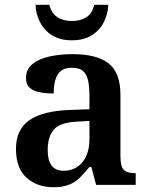

<svg xmlns="http://www.w3.org/2000/svg" viewBox="-20 -775 625 805"><path d="M203 10Q137 10 92 -29.5Q47 -69 47 -151Q47 -232 103 -271Q159 -310 272 -314L355 -317V-374Q355 -408 350 -434.5Q345 -461 329.5 -476Q314 -491 281 -491Q251 -491 234.5 -477Q218 -463 211.5 -438.5Q205 -414 205 -383Q148 -383 118.5 -397.5Q89 -412 89 -448Q89 -484 115.5 -506Q142 -528 186.5 -538Q231 -548 285 -548Q385 -548 435 -509.5Q485 -471 485 -377V-120Q485 -78 498.5 -63.5Q512 -49 546 -49H549V0H383L363 -75H355Q333 -48 313.5 -29Q294 -10 268 0Q242 10 203 10ZM246 -59Q296 -59 325.5 -95Q355 -131 355 -191V-268L303 -265Q233 -262 206.5 -232.5Q180 -203 180 -146Q180 -59 246 -59ZM281 -606Q231 -606 197.5 -627.5Q164 -649 147 -683.5Q130 -718 129 -755H187Q196 -719 220.5 -703Q245 -687 281 -687Q318 -687 342.5 -703Q367 -719 375 -755H434Q433 -718 416 -683.5Q399 -649 365.5 -627.5Q332 -606 281 -606Z"/></svg>

Font: Noto Serif Vithkuqi SemiBold
Style: Regular
Weight: 600
Version: Version 1.005